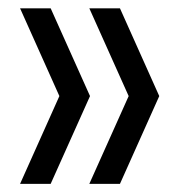

<svg xmlns="http://www.w3.org/2000/svg" viewBox="-20 -514 454 465"><path d="M28.6 -68.7 123.8 -281.3 28.6 -493.9H102.7L198 -281.3L102.7 -68.7ZM196.3 -68.7 291.6 -281.3 196.3 -493.9H270.5L365.7 -281.3L270.5 -68.7Z"/></svg>

Font: Encode Sans SC Condensed Thin
Style: Regular
Weight: 100
Width: 3
Designer: Multiple Designers
Foundry: Impallari Type
Version: Version 3.002